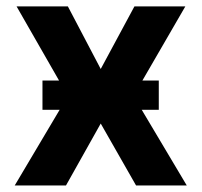

<svg xmlns="http://www.w3.org/2000/svg" viewBox="-20 -565 614 585"><path d="M186.8 -545.5 286.9 -354.8 389.6 -545.5H544.7L386.7 -272.7L549 0H394.5L286.9 -188.6L181.1 0H24.9L186.8 -272.7L30.5 -545.5ZM109.4 -230.5V-319.6H463.8V-230.5Z"/></svg>

Font: Inter UI
Style: Bold
Weight: 700
Designer: Rasmus Andersson
Foundry: rsms
Version: 3.2;8d6f07862